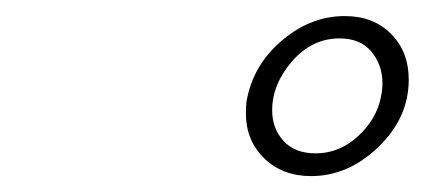

<svg xmlns="http://www.w3.org/2000/svg" viewBox="-20 -645 529 239"><path d="M454.1 -523.9Q456.1 -533.7 456.1 -541Q456.1 -564 442.4 -580.6Q428.7 -597.2 402.8 -597.2Q368.2 -597.2 343.5 -568.6Q318.8 -540 318.8 -507.8Q318.8 -484.9 333 -469.5Q347.2 -454.1 373 -454.1Q402.3 -454.1 425.5 -475.3Q448.7 -496.6 454.1 -523.9ZM288.1 -524.9Q297.4 -566.9 332.5 -595.9Q367.7 -625 409.2 -625Q444.8 -625 466.8 -602.8Q488.8 -580.6 488.8 -545.9Q488.8 -498.5 451.2 -462.2Q413.6 -425.8 367.2 -425.8Q331.5 -425.8 308.8 -448Q286.1 -470.2 286.1 -503.9Q286.1 -518.1 288.1 -524.9Z"/></svg>

Font: Linear Smooth
Style: Italic
Weight: 400
Designer: Philipp H. Poll, Flanker
Foundry: Philipp H. Poll, reworked by Flanker
Version: Version 1.061 | FøM Fix